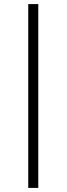

<svg xmlns="http://www.w3.org/2000/svg" viewBox="-20 -780 325 938"><path d="M167 138V-760H118V138Z"/></svg>

Font: IBM Plex Thai Looped Light
Style: Regular
Weight: 300
Designer: Mike Abbink, Paul van der Laan, Pieter van Rosmalen, Ben Mitchell, Mark Frömberg
Foundry: Bold Monday
Version: Version 1.0